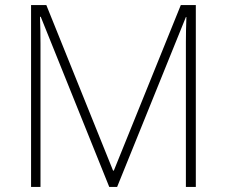

<svg xmlns="http://www.w3.org/2000/svg" viewBox="-20 -734 891 754"><path d="M409 0 140 -668H137Q138 -642 138.5 -617Q139 -592 139 -563V0H102V-714H162L424 -64H427L690 -714H749V0H710V-569Q710 -591 710.5 -616Q711 -641 712 -667H710L440 0Z"/></svg>

Font: Noto Sans Lao Looped ExtraLight
Style: Regular
Weight: 200
Designer: Mark Frömberg, Ben Mitchell
Foundry: The Fontpad Ltd
Version: Version 1.002; ttfautohint (v1.8.4.7-5d5b)